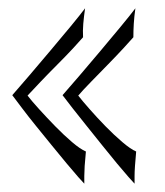

<svg xmlns="http://www.w3.org/2000/svg" viewBox="-20 -439 401 466"><path d="M131.8 -208Q147.5 -225.6 172.9 -255.4Q198.2 -285.2 224.6 -316.4Q251 -347.7 273.9 -375.5Q296.9 -403.3 308.6 -418.9Q305.7 -398.4 304.7 -381.3Q303.7 -364.3 303.7 -348.6Q297.9 -341.8 280.8 -323.2Q263.7 -304.7 242.7 -283.2Q221.7 -261.7 201.2 -240.7Q180.7 -219.7 169.9 -207Q179.7 -194.3 197.8 -173.8Q215.8 -153.3 236.3 -132.3Q256.8 -111.3 276.9 -94.2Q296.9 -77.1 310.5 -71.3Q308.6 -50.8 307.6 -36.1Q306.6 -21.5 306.6 -11.7V6.8Q303.7 3.9 292 -9.3Q280.3 -22.5 263.7 -42.5Q247.1 -62.5 228 -86.4Q209 -110.4 190.4 -133.3Q171.9 -156.2 156.2 -176.3Q140.6 -196.3 131.8 -208ZM184.6 6.8Q181.6 3.9 169.9 -9.3Q158.2 -22.5 141.6 -42.5Q125 -62.5 105.5 -86.4Q85.9 -110.4 67.4 -133.3Q48.8 -156.2 33.7 -176.3Q18.6 -196.3 9.8 -208Q25.4 -225.6 50.8 -255.4Q76.2 -285.2 102.5 -316.4Q128.9 -347.7 151.9 -375.5Q174.8 -403.3 186.5 -418.9Q183.6 -398.4 182.1 -381.3Q180.7 -364.3 181.6 -348.6Q175.8 -341.8 158.7 -323.2Q141.6 -304.7 120.1 -283.2Q98.6 -261.7 78.6 -240.7Q58.6 -219.7 46.9 -207Q56.6 -194.3 75.2 -173.8Q93.8 -153.3 114.3 -132.3Q134.8 -111.3 154.8 -94.2Q174.8 -77.1 188.5 -71.3Q186.5 -50.8 185.5 -36.1Q184.6 -21.5 184.6 -11.7Z"/></svg>

Font: Mystery Quest
Style: Regular
Weight: 400
Designer: Squid
Foundry: Font Diner, Inc DBA Sideshow
Version: Version 1.000